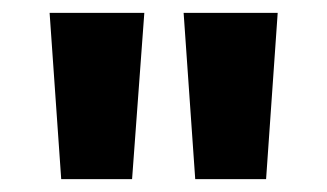

<svg xmlns="http://www.w3.org/2000/svg" viewBox="-20 -820 508 298"><path d="M75 -542 57 -800H204L185 -542ZM283 -542 265 -800H411L393 -542Z"/></svg>

Font: Noto Sans Tamil ExtraCondensed ExtraBold
Style: Regular
Weight: 800
Width: 2
Designer: Jelle Bosma - Monotype Design Team
Foundry: Monotype Imaging Inc.
Version: Version 2.004; ttfautohint (v1.8.4.7-5d5b)